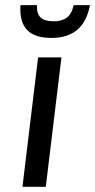

<svg xmlns="http://www.w3.org/2000/svg" viewBox="-20 -723 368 743"><path d="M66.9 0 127.4 -501H217.8L157.2 0ZM179.2 -576.2Q115.2 -576.2 85.2 -606.7Q55.2 -637.2 59.1 -703.1H123Q121.6 -668.9 137.7 -654.8Q153.8 -640.6 187.5 -640.6Q219.7 -640.6 238.8 -655Q257.8 -669.4 265.1 -703.1H328.1Q304.7 -576.2 179.2 -576.2Z"/></svg>

Font: Ride
Style: Italic
Weight: 400
Version: Version 3.000